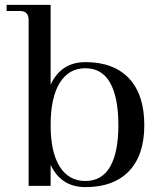

<svg xmlns="http://www.w3.org/2000/svg" viewBox="-20 -760 664 785"><path d="M97 0V-678Q97 -715 62 -715H7V-740H187V-414Q230 -506 329 -506Q445 -506 507.5 -439.5Q570 -373 570 -248Q570 -126 507.5 -60.5Q445 5 329 5Q230 5 187 -86V0ZM329 -20Q397 -20 430.5 -79Q464 -138 464 -248Q464 -361 430.5 -421Q397 -481 329 -481Q261 -481 224 -421Q187 -361 187 -248Q187 -138 224 -79Q261 -20 329 -20Z"/></svg>

Font: Bentinck
Style: Regular
Weight: 400
Designer: Jörg Drees
Foundry: Jörg Drees
Version: Version 1.000; ttfautohint (v1.8.4.7-5d5b)